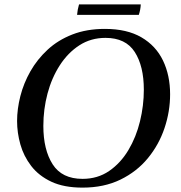

<svg xmlns="http://www.w3.org/2000/svg" viewBox="-20 -843 828 877"><path d="M757 -412Q757 -334 731.5 -258Q706 -182 655.5 -120.5Q605 -59 530 -22.5Q455 14 357 14Q272 14 214.5 -13Q157 -40 122.5 -85Q88 -130 73 -183.5Q58 -237 58 -290Q58 -345 73 -404Q88 -463 119 -517.5Q150 -572 197.5 -616Q245 -660 310.5 -685.5Q376 -711 459 -711Q560 -711 626 -672.5Q692 -634 724.5 -566.5Q757 -499 757 -412ZM637 -433Q637 -541 595.5 -605.5Q554 -670 462 -670Q395 -670 342.5 -636Q290 -602 253 -544.5Q216 -487 197 -415.5Q178 -344 178 -268Q178 -159 220.5 -92.5Q263 -26 357 -26Q426 -26 478.5 -62Q531 -98 566.5 -157.5Q602 -217 619.5 -289Q637 -361 637 -433ZM341 -823H623Q622 -799 614 -775H332Q334 -799 341 -823Z"/></svg>

Font: Tiro Devanagari Sanskrit
Style: Italic
Weight: 400
Italic angle: -11°
Designer: Devanagari: John Hudson & Fiona Ross, assisted by Paul Hanslow. Latin: John Hudson with Paul Hanslow, assisted by Kaja S
Foundry: Tiro Typeworks Ltd.
Version: Version 1.52